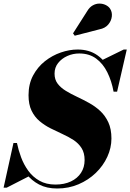

<svg xmlns="http://www.w3.org/2000/svg" viewBox="-52 -1036 726 1070"><path d="M266.5 14.5Q208 14.5 165.8 -7.8Q123.5 -30 95 -67Q66.5 -104 49.2 -149Q32 -194 23 -239H42.5Q50.5 -200 65.5 -159.5Q80.5 -119 105.5 -84.5Q130.5 -50 167.8 -28.8Q205 -7.5 257 -7.5Q306.5 -7.5 343 -24.8Q379.5 -42 399.5 -72.8Q419.5 -103.5 419.5 -144Q419.5 -184 402.5 -210.8Q385.5 -237.5 357.5 -255.8Q329.5 -274 296.2 -289Q263 -304 229.8 -320.8Q196.5 -337.5 168.8 -360.8Q141 -384 124 -419Q107 -454 107 -505.5Q107 -567.5 132.2 -615Q157.5 -662.5 198.2 -694.8Q239 -727 287 -743.5Q335 -760 380.5 -760Q444.5 -760 489.5 -728.8Q534.5 -697.5 562 -644Q589.5 -590.5 600.5 -525H581Q570 -585 546 -633.2Q522 -681.5 483.5 -709.8Q445 -738 389.5 -738Q354.5 -738 323.2 -724Q292 -710 272 -685Q252 -660 252 -625.5Q252 -592.5 269.2 -569.8Q286.5 -547 314.8 -529.8Q343 -512.5 376.8 -496.8Q410.5 -481 444.5 -462.2Q478.5 -443.5 506.5 -417.5Q534.5 -391.5 551.8 -354.2Q569 -317 569 -264Q569 -212 546 -162Q523 -112 481.8 -72.2Q440.5 -32.5 385.5 -9Q330.5 14.5 266.5 14.5ZM-32 10 23 -239H42.5L56 -167Q68 -133 81.2 -105.5Q94.5 -78 112 -55L-15 10ZM581 -525 573.5 -582.5Q562.5 -613.5 550.2 -640.8Q538 -668 516 -700.5L637.5 -760H654.5L600.5 -525ZM364.5 -837 355 -850 434 -974Q447 -996 465 -1006Q483 -1016 501.8 -1016Q520.5 -1016 536.2 -1008.5Q552 -1001 560.5 -989Q574 -969.5 571.2 -944.5Q568.5 -919.5 551 -899Q533.5 -878.5 502 -872.5Z"/></svg>

Font: Bodoni Moda 11pt ExtraBold
Style: Italic
Weight: 800
Italic angle: -13°
Version: Version 2.004